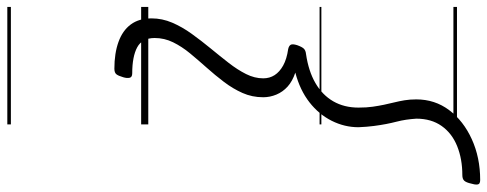

<svg xmlns="http://www.w3.org/2000/svg" viewBox="-434 -556 1365 538"><g transform="rotate(90 249.0 -287.5)"><path d="M485 -950Q497 -950 497.5 -942Q498 -934 495 -925Q492 -911 487 -905.5Q482 -900 471 -900Q426 -900 390 -885.5Q354 -871 333.5 -842Q313 -813 313 -771Q314 -756 316 -742.5Q318 -729 321.5 -715.5Q325 -702 328 -686.5Q331 -671 333.5 -652Q336 -633 337 -609Q337 -570 319 -534Q301 -498 267 -471.5Q233 -445 184 -432Q208 -424 223 -410.5Q238 -397 245.5 -379Q253 -361 253 -342Q253 -311 241 -284Q229 -257 210 -232Q191 -207 170 -183.5Q149 -160 130 -137Q111 -114 99 -89.5Q87 -65 87 -38Q87 -3 113 11Q139 25 186 25Q197 25 198.5 32.5Q200 40 197 50Q193 64 188.5 69.5Q184 75 173 75Q130 75 98 63.5Q66 52 49 29Q32 6 32 -29Q32 -59 44 -87Q56 -115 75.5 -142Q95 -169 116 -194.5Q137 -220 156.5 -245Q176 -270 188 -294Q200 -318 200 -342Q200 -360 191 -374Q182 -388 164 -398Q146 -408 118 -412Q109 -414 106 -419Q103 -424 107 -437Q112 -451 117 -456Q122 -461 132 -462Q180 -469 213.5 -488.5Q247 -508 264.5 -538.5Q282 -569 282 -609Q282 -632 279.5 -649Q277 -666 274 -680.5Q271 -695 267.5 -709Q264 -723 261.5 -738Q259 -753 259 -771Q259 -823 289 -863Q319 -903 370.5 -926.5Q422 -950 485 -950ZM0 365H329V375H0ZM0 -20H329V0H0ZM0 -505H329V-500H0ZM0 -885H329V-875H0Z"/></g></svg>

Font: Playwrite DK Uloopet Guides
Style: Regular
Weight: 400
Designer: Veronika Burian, José Scaglione
Foundry: TypeTogether
Version: Version 1.003